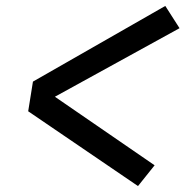

<svg xmlns="http://www.w3.org/2000/svg" viewBox="-20 -665 640 647"><path d="M445 -38 75 -290 91 -390 537 -645 585 -570 165 -339 501 -108Z"/></svg>

Font: Iosevka SmBd Ex Obl
Style: Regular
Weight: 600
Width: 7
Italic angle: -9°
Monospace: yes
Designer: Belleve Invis
Foundry: Belleve Invis
Version: Version 32.5.0; ttfautohint (v1.8.4)